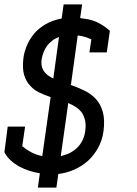

<svg xmlns="http://www.w3.org/2000/svg" viewBox="-34 -784 621 872"><path d="M372 -546 381 -605Q368 -611 353 -616Q338 -621 319 -623L288 -398Q319 -387 348.5 -373Q378 -359 400 -336Q422 -313 432.5 -277Q443 -241 436 -187Q430 -146 411.5 -112.5Q393 -79 366 -54Q338 -29 303 -13.5Q268 2 231 6L222 68H138L147 3Q122 -1 99 -8.5Q76 -16 57 -26Q32 -39 13.5 -56.5Q-5 -74 -14 -93L1 -209H80L67 -120Q85 -105 107 -93Q129 -81 158 -75L196 -343Q169 -352 144 -364Q119 -376 102 -396Q84 -415 75.5 -444Q67 -473 72 -517Q75 -545 87 -574.5Q99 -604 120 -630Q141 -655 172.5 -673.5Q204 -692 246 -700L255 -764H339L330 -702Q347 -700 365.5 -696.5Q384 -693 403 -685Q418 -678 434 -668Q450 -658 465 -644L451 -546ZM353 -188Q357 -216 352.5 -236.5Q348 -257 338 -272Q327 -287 311 -297.5Q295 -308 276 -316L242 -75Q258 -79 273.5 -85Q289 -91 302 -101Q322 -115 335.5 -137Q349 -159 353 -188ZM155 -514Q152 -491 158 -475.5Q164 -460 176 -448Q183 -442 191 -437Q199 -432 208 -427L234 -616Q217 -610 204 -600Q191 -590 181 -578Q171 -564 164.5 -548Q158 -532 155 -514Z"/></svg>

Font: Josefin Slab
Style: Bold Italic
Weight: 700
Italic angle: -12°
Designer: Santiago Orozco
Foundry: Typemade
Version: Version 2.000